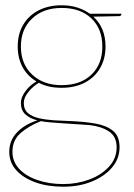

<svg xmlns="http://www.w3.org/2000/svg" viewBox="-20 -518 507 726"><path d="M213 -498Q246 -498 272.5 -489.5Q299 -481 320 -466H439V-464Q439 -461 436.5 -459Q434 -457 431 -457L333 -455Q379 -413 379 -342Q379 -296 358.5 -260.5Q338 -225 300.5 -205.5Q263 -186 213 -186Q188 -186 167 -190.5Q146 -195 127 -205Q105 -192 87.5 -170.5Q70 -149 70 -129Q70 -104 85.5 -90.5Q101 -77 127.5 -71Q154 -65 186 -63Q218 -61 251 -60Q298 -58 339.5 -51Q381 -44 406.5 -24Q432 -4 432 39Q432 82 403.5 115.5Q375 149 327 168.5Q279 188 219 188Q160 188 114 171.5Q68 155 41.5 125.5Q15 96 15 56Q15 14 43.5 -16.5Q72 -47 121 -63Q93 -70 76 -85.5Q59 -101 59 -129Q59 -150 76.5 -173.5Q94 -197 118 -210Q84 -230 65.5 -264Q47 -298 47 -342Q47 -389 67.5 -424Q88 -459 125.5 -478.5Q163 -498 213 -498ZM421 39Q421 -2 392 -21Q363 -40 319 -45Q307 -46 282.5 -47.5Q258 -49 228.5 -51Q199 -53 173.5 -55Q148 -57 135 -60Q89 -42 58 -15Q27 12 27 56Q27 93 52.5 120.5Q78 148 122 163Q166 178 219 178Q271 178 317 161Q363 144 392 112.5Q421 81 421 39ZM213 -196Q284 -196 325.5 -235.5Q367 -275 367 -342Q367 -409 325.5 -448.5Q284 -488 213 -488Q144 -488 101.5 -448Q59 -408 59 -342Q59 -276 101.5 -236Q144 -196 213 -196Z"/></svg>

Font: Aleo Thin
Style: Regular
Weight: 250
Designer: Alessio Laiso
Foundry: Alessio Laiso
Version: Version 2.001;gftools[0.9.29]